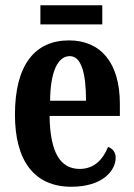

<svg xmlns="http://www.w3.org/2000/svg" viewBox="-20 -702 510 732"><path d="M134 -609H370V-682H134ZM252 10C372 10 421 -52 421 -101C421 -123 408 -136 392 -142C373 -95 340 -58 284 -58C210 -58 171 -120 169 -260H437V-306C437 -464 363 -548 243 -548C112 -548 37 -453 37 -265C37 -91 109 10 252 10ZM308 -318H171C172 -428 200 -488 246 -488C290 -488 308 -423 308 -318Z"/></svg>

Font: Noto Serif Khmer ExtraCondensed
Style: Bold
Weight: 700
Width: 2
Designer: Danh Hong and the Monotype Design Team
Foundry: Monotype Imaging Inc.
Version: Version 2.004